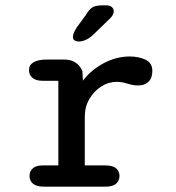

<svg xmlns="http://www.w3.org/2000/svg" viewBox="-20 -699 659 719"><path d="M297.5 -79.5H375Q402.5 -79.5 415 -68.5Q427.5 -57.5 427.5 -40Q427.5 -22.5 414.8 -11.2Q402 0 375 0H145.5Q116.5 0 103.5 -11.2Q90.5 -22.5 90.5 -40Q90.5 -57.5 102.8 -68.5Q115 -79.5 139 -79.5H198.5V-396.5H139.5Q114.5 -396.5 101.5 -407.5Q88.5 -418.5 88.5 -436.5Q88.5 -455.5 105.5 -465.8Q122.5 -476 155 -476H221.5Q245 -476 262.5 -464.8Q280 -453.5 288.5 -433L290.5 -397Q321.5 -437.5 368.8 -462.5Q416 -487.5 466 -487.5Q499 -487.5 524.8 -475.5Q550.5 -463.5 550.5 -433.5Q550.5 -407 536.2 -393Q522 -379 498 -379Q484.5 -379 474.5 -381.2Q464.5 -383.5 454.5 -386.5Q445.5 -389.5 435.8 -391Q426 -392.5 416.5 -392.5Q386.5 -392.5 359.2 -375.2Q332 -358 314.8 -328.5Q297.5 -299 297.5 -261.5ZM274 -543.5Q267 -543.5 260 -547.2Q253 -551 253 -561Q253 -573.5 267.5 -596.5L301 -642Q314.5 -665.5 327.5 -672.2Q340.5 -679 365 -679H378Q391 -679 398.5 -672.8Q406 -666.5 406 -656.5Q406 -642.5 389.5 -627.5L328 -568Q312.5 -554 299.2 -548.8Q286 -543.5 274 -543.5Z"/></svg>

Font: Sono ExtraLight Monospace Medium
Style: Regular
Weight: 500
Version: Version 2.112